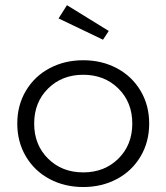

<svg xmlns="http://www.w3.org/2000/svg" viewBox="-20 -715 649 749"><path d="M81.3 -104.2Q47.4 -161.1 47.4 -232.9Q47.4 -304.7 81.3 -361.3Q115.2 -418 173.8 -449Q232.4 -480 304.7 -480Q377 -480 435.5 -449Q494.1 -418 528.1 -361.3Q562 -304.7 562 -232.9Q562 -161.1 528.1 -104.2Q494.1 -47.4 435.5 -16.4Q377 14.6 304.7 14.6Q232.4 14.6 173.8 -16.4Q115.2 -47.4 81.3 -104.2ZM167.5 -369.6Q113.3 -315.9 113.3 -232.9Q113.3 -149.9 167.5 -96.2Q221.7 -42.5 304.7 -42.5Q387.7 -42.5 441.9 -96.2Q496.1 -149.9 496.1 -232.9Q496.1 -315.9 441.9 -369.6Q387.7 -423.3 304.7 -423.3Q221.7 -423.3 167.5 -369.6ZM381.8 -560.1 208.5 -643.1 241.2 -694.8 404.3 -594.2Z"/></svg>

Font: Spartan MB
Style: Regular
Weight: 400
Designer: Matt Bailey, Mirko Velimirovic
Foundry: Matt Bailey
Version: Version 1.005